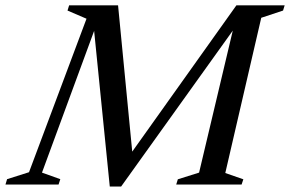

<svg xmlns="http://www.w3.org/2000/svg" viewBox="-60 -690 1084 718"><path d="M381.5 -670 434.5 -123 824 -670H1004.5L998.5 -650.5L917 -623.5L782.5 -43L850 -19.5L843.5 0H599L605 -19.5L684.5 -44.5L810.5 -575.5L393 7.5H350.5L292 -574.5L97 -44.5L165.5 -20L159 0H-39.5L-33.5 -20L48.5 -46L263.5 -620L192.5 -650.5L198.5 -670Z"/></svg>

Font: Newsreader Text Medium
Style: Italic
Weight: 500
Italic angle: -17°
Designer: Hugues Gentile
Foundry: Production Type
Version: Version 1.001